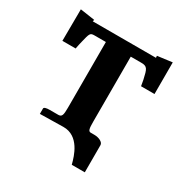

<svg xmlns="http://www.w3.org/2000/svg" viewBox="-137 -555 744 778"><g transform="rotate(30 235.0 -166.0)"><path d="M292 -79V-383H341C370 -383 373 -373 383 -328C384 -320 387 -309 388 -300H451V-448L382 -439C382 -434 383 -430 383 -430H87L89 -438L21 -448L20 -300H82C84 -313 88 -328 90 -337C100 -378 101 -384 121 -384H175V-77C175 -42 172 -33 157 -32H116C99 -32 89 -29 89 -23V2C118 2 169 0 198 0C272 -1 295 82 303 112C303 113 304 115 304 116H365V-11C365 -25 344 -35 323 -35H306C294 -35 292 -46 292 -79Z"/></g></svg>

Font: Libertinus Serif
Style: Bold
Weight: 700
Designer: Philipp H. Poll, Khaled Hosny
Foundry: Caleb Maclennan
Version: Version 7.050;RELEASE